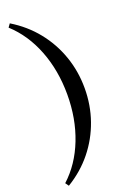

<svg xmlns="http://www.w3.org/2000/svg" viewBox="-186 -821 724 1111"><g transform="rotate(-20 176.0 -265.0)"><path d="M33 235 18 214Q108 132 156.5 7.5Q205 -117 205 -265Q205 -413 156.5 -537.5Q108 -662 18 -744L33 -765Q122 -711 184 -634Q246 -557 279 -463Q312 -369 312 -265Q312 -161 279 -67Q246 27 184 104Q122 181 33 235Z"/></g></svg>

Font: Platypi Medium
Style: Regular
Weight: 500
Designer: David Sargent
Foundry: Bolt Cutter Type
Version: Version 1.200; ttfautohint (v1.8.4.7-5d5b)